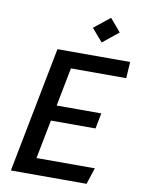

<svg xmlns="http://www.w3.org/2000/svg" viewBox="-102 -1030 824 1099"><g transform="rotate(10 310.0 -480.0)"><path d="M39.5 0H479.5L510.5 -95.5H171.5L215.5 -321H475L492.5 -411.5H233L276.5 -635H598L604 -730H181.5ZM360 -886 424 -811.5 516 -886 453 -960Z"/></g></svg>

Font: Monaspace Krypton Medium
Style: Italic
Weight: 500
Italic angle: -11°
Designer: Riley Cran & the Lettermatic Team
Foundry: Lettermatic
Version: Version 1.101 (Monaspace Krypton)